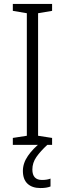

<svg xmlns="http://www.w3.org/2000/svg" viewBox="-20 -734 329 973"><path d="M244 0H45V-35L116 -46V-667L45 -679V-714H244V-679L173 -667V-46L244 -35ZM144 125Q144 178 193 178Q207 178 218 176Q229 174 236 171V211Q226 215 213.5 217Q201 219 185 219Q143 219 119.5 197Q96 175 96 132Q96 93 121.5 56Q147 19 187 -12L220 0Q185 32 164.5 61.5Q144 91 144 125Z"/></svg>

Font: Noto Sans Arabic UI SmCn Lt
Style: Regular
Weight: 300
Width: 4
Designer: Monotype Design Team, Nadine Chahine and Nizar Qandah
Foundry: Monotype Imaging Inc.
Version: Version 2.010; ttfautohint (v1.8.4.7-5d5b)